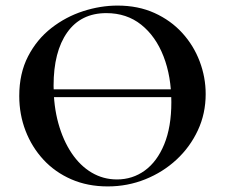

<svg xmlns="http://www.w3.org/2000/svg" viewBox="-20 -656 806 688"><path d="M138 -308V-336H641V-308ZM366 12Q294 12 235.5 -13.5Q177 -39 135.5 -84Q94 -129 71.5 -187.5Q49 -246 49 -312Q49 -393 80.5 -454Q112 -515 164 -555.5Q216 -596 278 -616Q340 -636 401 -636Q475 -636 533.5 -609.5Q592 -583 633 -538Q674 -493 695.5 -436Q717 -379 717 -319Q717 -249 689 -189Q661 -129 612.5 -84Q564 -39 500.5 -13.5Q437 12 366 12ZM399 -13Q455 -13 499 -45Q543 -77 568.5 -139Q594 -201 594 -290Q594 -382 566 -454Q538 -526 486 -567.5Q434 -609 361 -609Q270 -609 221 -540Q172 -471 172 -349Q172 -276 189 -214.5Q206 -153 236.5 -107.5Q267 -62 308.5 -37.5Q350 -13 399 -13Z"/></svg>

Font: Cormorant
Style: Bold
Weight: 700
Designer: Christian Thalmann (Catharsis Fonts)
Foundry: Catharsis Fonts
Version: Version 4.000